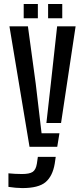

<svg xmlns="http://www.w3.org/2000/svg" viewBox="-20 -731 415 956"><path d="M127 0 27 -600H119L158 -313.5L187 -67.5H276L265 0ZM211 -118.5 233 -313.5 264.5 -600H356.5L284 -118.5ZM91 205.5Q76.5 205.5 57.2 203.8Q38 202 22 199.5V132Q35 133.5 54.2 134.5Q73.5 135.5 89.5 135.5Q126.5 135.5 142.5 125Q158.5 114.5 163.5 84.5L168.5 50H257.5L252.5 84Q242 146 207 175.8Q172 205.5 91 205.5ZM219.5 -640V-711H290V-640ZM98 -640V-711H168.5V-640Z"/></svg>

Font: Big Shoulders Stencil Text Medium
Style: Regular
Weight: 500
Designer: Patric King
Foundry: XO Type Co
Version: Version 1.000